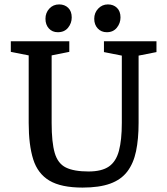

<svg xmlns="http://www.w3.org/2000/svg" viewBox="-20 -835 757 870"><path d="M354 15Q257 15 204 -16.5Q151 -48 130.5 -113Q110 -178 110 -278V-584L29 -600V-648H294V-600L214 -584V-278Q214 -190 228 -142Q242 -94 278.5 -76Q315 -58 381 -58Q441 -58 473.5 -80.5Q506 -103 519 -152Q532 -201 532 -278V-583L451 -599V-648H689V-599L608 -583V-278Q608 -205 596.5 -150Q585 -95 557 -58Q529 -21 479.5 -3Q430 15 354 15ZM464 -689Q439 -689 423 -706Q407 -723 407 -750Q407 -777 425 -796Q443 -815 469 -815Q494 -815 510 -799.5Q526 -784 526 -756Q526 -730 509.5 -709.5Q493 -689 464 -689ZM242 -689Q217 -689 201.5 -706Q186 -723 186 -750Q186 -777 203.5 -796Q221 -815 248 -815Q273 -815 289 -799.5Q305 -784 305 -756Q305 -730 288.5 -709.5Q272 -689 242 -689Z"/></svg>

Font: Faustina Medium
Style: Regular
Weight: 500
Designer: Alfonso Garcia
Foundry: http://www.omnibus-type.com
Version: Version 1.200